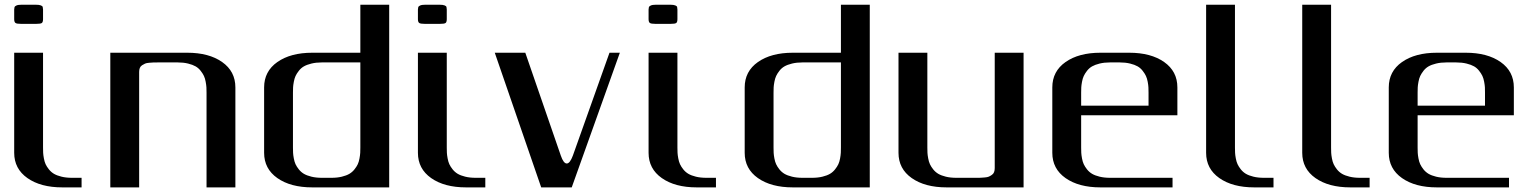

<svg xmlns="http://www.w3.org/2000/svg" viewBox="-20 -812 6663 832"><path d="M166.5 -771V-729Q166.5 -716.8 161.6 -712.6Q156.7 -708.5 135.3 -708.5H72.8Q52.2 -708.5 46.9 -712.6Q41.5 -716.8 41.5 -729V-771Q42 -778.3 43 -781.5Q43.9 -784.7 51 -788.1Q58.1 -791.5 72.8 -791.5H135.3Q149.9 -791.5 157 -788.6Q164.1 -785.6 165 -782.5Q166 -779.3 166.5 -771ZM166.5 -583.5V-172.9Q166.5 -159.7 167 -149.9Q167.5 -140.1 170.2 -125.5Q172.9 -110.8 177.7 -100.3Q182.6 -89.8 191.9 -78.1Q201.2 -66.4 213.9 -58.8Q226.6 -51.3 246.6 -46.4Q266.6 -41.5 291.5 -41.5H333.5V0H250Q156.2 0 98.9 -40.3Q41.5 -80.6 41.5 -149.9V-583.5Z M458 -583.5H791.5Q885.3 -583.5 942.6 -543.2Q1000 -502.9 1000 -433.1V0H875V-410.6Q875 -423.8 874.5 -433.3Q874 -442.9 871.3 -457.5Q868.7 -472.2 863.8 -482.7Q858.9 -493.2 849.6 -505.1Q840.3 -517.1 827.6 -524.4Q814.9 -531.7 794.9 -536.6Q774.9 -541.5 750 -541.5H666.5Q652.3 -541.5 645.3 -541.3Q638.2 -541 626.5 -540Q614.7 -539.1 608.6 -536.4Q602.5 -533.7 595.7 -529.3Q588.9 -524.9 585.9 -517.6Q583 -510.3 583 -500V0H458Z M1666.5 -791.5V0H1333Q1239.3 0 1181.9 -40.3Q1124.5 -80.6 1124.5 -149.9V-433.1Q1124.5 -502.9 1181.9 -543.2Q1239.3 -583.5 1333 -583.5H1541.5V-791.5ZM1541.5 -541.5H1374.5Q1349.6 -541.5 1329.6 -536.6Q1309.6 -531.7 1296.9 -524.4Q1284.2 -517.1 1274.9 -505.1Q1265.6 -493.2 1260.7 -482.7Q1255.9 -472.2 1253.2 -457.5Q1250.5 -442.9 1250 -433.3Q1249.5 -423.8 1249.5 -410.6V-172.9Q1249.5 -159.7 1250 -149.9Q1250.5 -140.1 1253.2 -125.5Q1255.9 -110.8 1260.7 -100.3Q1265.6 -89.8 1274.9 -78.1Q1284.2 -66.4 1296.9 -58.8Q1309.6 -51.3 1329.6 -46.4Q1349.6 -41.5 1374.5 -41.5H1416.5Q1441.4 -41.5 1461.4 -46.4Q1481.4 -51.3 1494.1 -58.8Q1506.8 -66.4 1516.1 -78.1Q1525.4 -89.8 1530.3 -100.3Q1535.2 -110.8 1537.8 -125.5Q1540.5 -140.1 1541 -149.9Q1541.5 -159.7 1541.5 -172.9Z M1916 -771V-729Q1916 -716.8 1911.1 -712.6Q1906.2 -708.5 1884.8 -708.5H1822.3Q1801.8 -708.5 1796.4 -712.6Q1791 -716.8 1791 -729V-771Q1791.5 -778.3 1792.5 -781.5Q1793.5 -784.7 1800.5 -788.1Q1807.6 -791.5 1822.3 -791.5H1884.8Q1899.4 -791.5 1906.5 -788.6Q1913.6 -785.6 1914.6 -782.5Q1915.5 -779.3 1916 -771ZM1916 -583.5V-172.9Q1916 -159.7 1916.5 -149.9Q1917 -140.1 1919.7 -125.5Q1922.4 -110.8 1927.2 -100.3Q1932.1 -89.8 1941.4 -78.1Q1950.7 -66.4 1963.4 -58.8Q1976.1 -51.3 1996.1 -46.4Q2016.1 -41.5 2041 -41.5H2083V0H1999.5Q1905.8 0 1848.4 -40.3Q1791 -80.6 1791 -149.9V-583.5Z M2462.4 -137.7 2621.1 -583.5H2666L2457.5 0H2325.2L2124 -583.5H2256.3L2410.2 -137.7Q2421.9 -103.5 2436 -103.5Q2449.7 -103.5 2462.4 -137.7Z M2915.5 -771V-729Q2915.5 -716.8 2910.6 -712.6Q2905.8 -708.5 2884.3 -708.5H2821.8Q2801.3 -708.5 2795.9 -712.6Q2790.5 -716.8 2790.5 -729V-771Q2791 -778.3 2792 -781.5Q2793 -784.7 2800 -788.1Q2807.1 -791.5 2821.8 -791.5H2884.3Q2898.9 -791.5 2906 -788.6Q2913.1 -785.6 2914.1 -782.5Q2915 -779.3 2915.5 -771ZM2915.5 -583.5V-172.9Q2915.5 -159.7 2916 -149.9Q2916.5 -140.1 2919.2 -125.5Q2921.9 -110.8 2926.8 -100.3Q2931.6 -89.8 2940.9 -78.1Q2950.2 -66.4 2962.9 -58.8Q2975.6 -51.3 2995.6 -46.4Q3015.6 -41.5 3040.5 -41.5H3082.5V0H2999Q2905.3 0 2847.9 -40.3Q2790.5 -80.6 2790.5 -149.9V-583.5Z M3749 -791.5V0H3415.5Q3321.8 0 3264.4 -40.3Q3207 -80.6 3207 -149.9V-433.1Q3207 -502.9 3264.4 -543.2Q3321.8 -583.5 3415.5 -583.5H3624V-791.5ZM3624 -541.5H3457Q3432.1 -541.5 3412.1 -536.6Q3392.1 -531.7 3379.4 -524.4Q3366.7 -517.1 3357.4 -505.1Q3348.1 -493.2 3343.3 -482.7Q3338.4 -472.2 3335.7 -457.5Q3333 -442.9 3332.5 -433.3Q3332 -423.8 3332 -410.6V-172.9Q3332 -159.7 3332.5 -149.9Q3333 -140.1 3335.7 -125.5Q3338.4 -110.8 3343.3 -100.3Q3348.1 -89.8 3357.4 -78.1Q3366.7 -66.4 3379.4 -58.8Q3392.1 -51.3 3412.1 -46.4Q3432.1 -41.5 3457 -41.5H3499Q3523.9 -41.5 3543.9 -46.4Q3564 -51.3 3576.7 -58.8Q3589.4 -66.4 3598.6 -78.1Q3607.9 -89.8 3612.8 -100.3Q3617.7 -110.8 3620.4 -125.5Q3623 -140.1 3623.5 -149.9Q3624 -159.7 3624 -172.9Z M4415.5 -583.5V0H4082Q3988.3 0 3930.9 -40.3Q3873.5 -80.6 3873.5 -149.9V-583.5H3998.5V-172.9Q3998.5 -159.7 3999 -149.9Q3999.5 -140.1 4002.2 -125.5Q4004.9 -110.8 4009.8 -100.3Q4014.6 -89.8 4023.9 -78.1Q4033.2 -66.4 4045.9 -58.8Q4058.6 -51.3 4078.6 -46.4Q4098.6 -41.5 4123.5 -41.5H4207Q4221.2 -41.5 4228.3 -41.7Q4235.4 -42 4247.1 -43Q4258.8 -43.9 4264.9 -46.6Q4271 -49.3 4277.8 -54Q4284.7 -58.6 4287.6 -65.9Q4290.5 -73.2 4290.5 -83.5V-583.5Z M5082 -312.5H4665V-172.9Q4665 -159.7 4665.5 -149.9Q4666 -140.1 4668.7 -125.5Q4671.4 -110.8 4676.3 -100.3Q4681.2 -89.8 4690.4 -78.1Q4699.7 -66.4 4712.4 -58.8Q4725.1 -51.3 4745.1 -46.4Q4765.1 -41.5 4790 -41.5H5061V0H4748.5Q4654.8 0 4597.4 -40.3Q4540 -80.6 4540 -149.9V-433.1Q4540 -502.9 4597.4 -543.2Q4654.8 -583.5 4748.5 -583.5H4873.5Q4967.3 -583.5 5024.7 -543.2Q5082 -502.9 5082 -433.1ZM4665 -354H4957V-410.6Q4957 -423.8 4956.5 -433.3Q4956.1 -442.9 4953.4 -457.5Q4950.7 -472.2 4945.8 -482.7Q4940.9 -493.2 4931.6 -505.1Q4922.4 -517.1 4909.7 -524.4Q4897 -531.7 4877 -536.6Q4856.9 -541.5 4832 -541.5H4790Q4765.1 -541.5 4745.1 -536.6Q4725.1 -531.7 4712.4 -524.4Q4699.7 -517.1 4690.4 -505.1Q4681.2 -493.2 4676.3 -482.7Q4671.4 -472.2 4668.7 -457.5Q4666 -442.9 4665.5 -433.3Q4665 -423.8 4665 -410.6Z M5331.5 -791.5V-172.9Q5331.5 -159.7 5332 -149.9Q5332.5 -140.1 5335.2 -125.5Q5337.9 -110.8 5342.8 -100.3Q5347.7 -89.8 5356.9 -78.1Q5366.2 -66.4 5378.9 -58.8Q5391.6 -51.3 5411.6 -46.4Q5431.6 -41.5 5456.5 -41.5H5498.5V0H5415Q5321.3 0 5263.9 -40.3Q5206.5 -80.6 5206.5 -149.9V-791.5Z M5748 -791.5V-172.9Q5748 -159.7 5748.5 -149.9Q5749 -140.1 5751.7 -125.5Q5754.4 -110.8 5759.3 -100.3Q5764.2 -89.8 5773.4 -78.1Q5782.7 -66.4 5795.4 -58.8Q5808.1 -51.3 5828.1 -46.4Q5848.1 -41.5 5873 -41.5H5915V0H5831.5Q5737.8 0 5680.4 -40.3Q5623 -80.6 5623 -149.9V-791.5Z M6540 -312.5H6123V-172.9Q6123 -159.7 6123.5 -149.9Q6124 -140.1 6126.7 -125.5Q6129.4 -110.8 6134.3 -100.3Q6139.2 -89.8 6148.4 -78.1Q6157.7 -66.4 6170.4 -58.8Q6183.1 -51.3 6203.1 -46.4Q6223.1 -41.5 6248 -41.5H6519V0H6206.5Q6112.8 0 6055.4 -40.3Q5998 -80.6 5998 -149.9V-433.1Q5998 -502.9 6055.4 -543.2Q6112.8 -583.5 6206.5 -583.5H6331.5Q6425.3 -583.5 6482.7 -543.2Q6540 -502.9 6540 -433.1ZM6123 -354H6415V-410.6Q6415 -423.8 6414.6 -433.3Q6414.1 -442.9 6411.4 -457.5Q6408.7 -472.2 6403.8 -482.7Q6398.9 -493.2 6389.6 -505.1Q6380.4 -517.1 6367.7 -524.4Q6355 -531.7 6335 -536.6Q6314.9 -541.5 6290 -541.5H6248Q6223.1 -541.5 6203.1 -536.6Q6183.1 -531.7 6170.4 -524.4Q6157.7 -517.1 6148.4 -505.1Q6139.2 -493.2 6134.3 -482.7Q6129.4 -472.2 6126.7 -457.5Q6124 -442.9 6123.5 -433.3Q6123 -423.8 6123 -410.6Z"/></svg>

Font: Gputeks
Style: Bold
Weight: 600
Width: 8
Version: Version 0.9